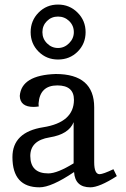

<svg xmlns="http://www.w3.org/2000/svg" viewBox="-20 -799 544 829"><path d="M230.5 -542Q180.7 -542 146.5 -576.2Q112.3 -610.4 112.3 -660.2Q112.3 -710 146.5 -744.6Q180.7 -779.3 230.5 -779.3Q280.3 -779.3 314.9 -744.6Q349.6 -710 349.6 -660.2Q349.6 -610.4 315.4 -576.2Q281.2 -542 230.5 -542ZM230.5 -591.8Q257.8 -591.8 278.3 -612.3Q298.8 -632.8 298.8 -660.2Q298.8 -688.5 278.8 -708Q258.8 -727.5 230.5 -727.5Q202.1 -727.5 182.6 -708Q163.1 -688.5 163.1 -660.2Q163.1 -631.8 183.1 -611.8Q203.1 -591.8 230.5 -591.8ZM188.5 -50.3Q227.5 -50.3 297.9 -93.8V-271.5Q277.3 -219.2 194.1 -205.8Q110.8 -192.4 110.8 -125.5Q111.3 -50.3 188.5 -50.3ZM370.1 9.8Q304.2 9.8 299.8 -56.2Q202.1 9.8 150.4 9.8Q33.7 9.8 33.7 -120.6Q33.7 -228.5 166.3 -249.5Q298.8 -270.5 299.3 -367.7Q299.3 -430.2 227.5 -430.2Q152.3 -430.2 146.5 -352.5Q146.5 -343.3 147.5 -339.4Q134.8 -337.4 125 -337.4Q66.9 -337.4 65.4 -384.8Q72.3 -474.6 220.7 -479.5Q386.7 -479.5 386.7 -335.4V-98.6Q386.7 -46.9 410.2 -46.9Q425.8 -47.4 469.7 -68.4L484.4 -38.6Q409.2 9.8 370.1 9.8Z"/></svg>

Font: Kelvinch
Style: Regular
Weight: 400
Designer: Paul James MIller
Foundry: High-Logic / Made with FontCreator
Version: Version 3.30 September 23, 2016